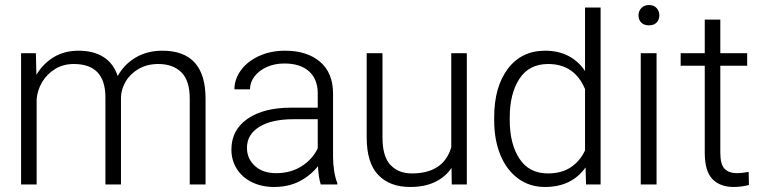

<svg xmlns="http://www.w3.org/2000/svg" viewBox="-20 -735 3032 765"><path d="M64 -523H123L125 -437Q152 -482 194.5 -507.5Q237 -533 293 -533Q352 -533 392 -508Q432 -483 449 -432Q474 -478 520 -505.5Q566 -533 627 -533Q799 -533 799 -342V0H736V-342Q736 -414 702.5 -447Q669 -480 611 -480Q566 -480 532.5 -460.5Q499 -441 481 -410.5Q463 -380 462 -348V0H400V-347Q400 -480 274 -480Q232 -480 199.5 -460Q167 -440 148 -408Q129 -376 126 -340V0H64Z M1113 -482Q1074 -482 1043 -468Q1012 -454 994 -430.5Q976 -407 976 -379H914Q914 -419 939.5 -454.5Q965 -490 1011.5 -511.5Q1058 -533 1116 -533Q1203 -533 1255 -489Q1307 -445 1307 -362V-110Q1307 -82 1311.5 -53.5Q1316 -25 1324 -6V0H1258Q1249 -28 1247 -73Q1218 -36 1174 -13Q1130 10 1072 10Q1022 10 983 -9.5Q944 -29 923 -63Q902 -97 902 -139Q902 -217 966 -261.5Q1030 -306 1140 -306H1246V-363Q1246 -419 1211.5 -450.5Q1177 -482 1113 -482ZM1246 -144V-260H1150Q1062 -260 1013 -229.5Q964 -199 964 -146Q964 -103 995.5 -74Q1027 -45 1080 -45Q1138 -45 1181.5 -72.5Q1225 -100 1246 -144Z M1840 0H1780L1779 -66Q1755 -30 1713.5 -10Q1672 10 1614 10Q1533 10 1487 -38Q1441 -86 1441 -188V-523H1504V-187Q1504 -111 1536 -77.5Q1568 -44 1621 -44Q1747 -44 1778 -148V-523H1840Z M2152 -533Q2205 -533 2245 -512Q2285 -491 2311 -452V-705H2373V0H2315L2313 -68Q2258 10 2151 10Q2090 10 2044 -24Q1998 -58 1973.5 -118Q1949 -178 1949 -256V-267Q1949 -389 2003.5 -461Q2058 -533 2152 -533ZM2163 -44Q2218 -44 2255 -69Q2292 -94 2311 -136V-380Q2269 -480 2164 -480Q2088 -480 2049.5 -421Q2011 -362 2011 -267V-256Q2011 -162 2049.5 -103Q2088 -44 2163 -44Z M2566 -715Q2585 -715 2596 -703Q2607 -691 2607 -674Q2607 -656 2596 -645Q2585 -634 2566 -634Q2546 -634 2535 -645Q2524 -656 2524 -674Q2524 -691 2535.5 -703Q2547 -715 2566 -715ZM2533 -523H2596V0H2533Z M2917 -45Q2933 -45 2963 -50L2964 2Q2954 5 2937 7.5Q2920 10 2903 10Q2849 10 2818.5 -21.5Q2788 -53 2788 -127V-473H2692V-523H2788V-657H2850V-523H2957V-473H2850V-127Q2850 -79 2867.5 -62Q2885 -45 2917 -45Z"/></svg>

Font: Freesentation 3 Light
Style: Regular
Weight: 300
Designer: glyphs from Roboto by Christian Robertson / Hangul glyphs from Noto Sans CJK(Source Han Sans) by Jang Soo-young and Kang
Foundry: PT&
Version: Version 2.001